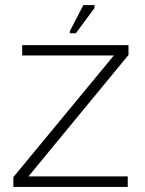

<svg xmlns="http://www.w3.org/2000/svg" viewBox="-20 -742 575 762"><path d="M487 0V-42H93L490 -524V-563H68V-522H432L33 -39V0ZM257 -610H281L355 -710V-722H311L257 -618Z"/></svg>

Font: OSH Darker Grotesque
Style: Regular
Weight: 400
Designer: Gabriel Lam
Foundry: TypeRant
Version: Version 1.000;Glyphs 3.1.1 (3148)